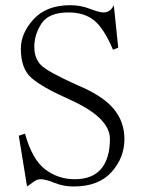

<svg xmlns="http://www.w3.org/2000/svg" viewBox="-20 -711 540 724"><path d="M242.2 -335.9Q136.7 -382.8 97.7 -418Q58.6 -453.1 58.6 -527.3Q58.6 -585.9 106.9 -638.7Q155.3 -691.4 245.1 -691.4Q284.2 -691.4 319.3 -677.7Q354.5 -664.1 370.1 -664.1Q381.8 -664.1 391.6 -669.9Q401.4 -675.8 409.2 -691.4L425.8 -531.2L406.2 -523.4Q371.1 -605.5 334 -634.8Q296.9 -664.1 238.3 -664.1Q164.1 -664.1 136.7 -622.6Q109.4 -581.1 109.4 -534.2Q109.4 -491.2 134.3 -465.8Q159.2 -440.4 272.5 -389.6Q366.2 -350.6 407.7 -301.8Q449.2 -252.9 449.2 -186.5Q449.2 -116.2 400.4 -62Q351.6 -7.8 257.8 -7.8Q218.8 -7.8 185.5 -21.5Q152.3 -35.2 132.8 -35.2Q121.1 -35.2 109.4 -27.3Q97.7 -19.5 82 -7.8L50.8 -199.2L74.2 -207Q101.6 -109.4 150.4 -72.3Q199.2 -35.2 261.7 -35.2Q328.1 -35.2 361.3 -74.2Q394.5 -113.3 394.5 -187.5Q394.5 -226.6 357.4 -263.7Q320.3 -300.8 242.2 -335.9Z"/></svg>

Font: BabelStone Khitan Small Seal
Style: Regular
Weight: 400
Designer: Andrew West
Foundry: BabelStone
Version: Version 13.000